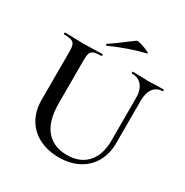

<svg xmlns="http://www.w3.org/2000/svg" viewBox="-182 -940 1064 1102"><g transform="rotate(30 350.5 -388.5)"><path d="M480 -613Q478 -613 478 -619Q478 -625 480 -625L526 -624Q564 -622 586 -622Q604 -622 640 -624L684 -625Q686 -625 686 -619Q686 -613 684 -613Q645 -613 623.5 -584Q602 -555 602 -503V-223Q602 -151 571.5 -97.5Q541 -44 485.5 -15Q430 14 357 14Q284 14 227 -14.5Q170 -43 138.5 -96.5Q107 -150 107 -222V-544Q107 -574 101 -588Q95 -602 79.5 -607.5Q64 -613 31 -613Q28 -613 28 -619Q28 -625 31 -625L83 -624Q127 -622 154 -622Q184 -622 228 -624L278 -625Q281 -625 281 -619Q281 -613 278 -613Q245 -613 229 -607Q213 -601 207.5 -586.5Q202 -572 202 -542V-257Q202 -138 251.5 -79.5Q301 -21 390 -21Q475 -21 523 -73.5Q571 -126 571 -222V-503Q571 -555 547.5 -584Q524 -613 480 -613ZM274 -678Q270 -678 269 -682.5Q268 -687 271 -689Q308 -713 360 -753L410 -790Q415 -794 441.5 -786Q468 -778 488.5 -768Q509 -758 498 -756Q436 -741 384.5 -722.5Q333 -704 276 -679Z"/></g></svg>

Font: Cormorant Garamond SemiBold
Style: Regular
Weight: 600
Designer: Christian Thalmann (Catharsis Fonts)
Foundry: Catharsis Fonts
Version: Version 4.000